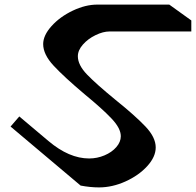

<svg xmlns="http://www.w3.org/2000/svg" viewBox="-20 -806 853 836"><path d="M813 -669H457Q429 -669 396 -653Q363 -637 341 -612Q319 -587 319 -561Q319 -523 359 -481.5Q399 -440 482 -372Q569 -302 613.5 -255Q658 -208 658 -164Q658 -123 621 -82.5Q584 -42 526.5 -16Q469 10 411 10Q373 10 331 2L26 -255L64 -299L191 -192Q281 -116 368 -116Q403 -116 435 -129.5Q467 -143 486.5 -165.5Q506 -188 506 -213Q506 -247 466.5 -289Q427 -331 348 -396Q259 -471 213.5 -520Q168 -569 168 -614Q168 -652 204.5 -692.5Q241 -733 296.5 -759.5Q352 -786 404 -786H717L813 -717Z"/></svg>

Font: Inknut Antiqua SemiBold
Style: Regular
Weight: 600
Designer: Claus Eggers Sørensen
Foundry: Claus Eggers Sørensen
Version: Version 1.003; ttfautohint (v1.8.2) -l 8 -r 50 -G 200 -x 14 